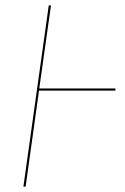

<svg xmlns="http://www.w3.org/2000/svg" viewBox="-20 -701 468 721"><path d="M413.6 -368.7 413.1 -360.8H126.5L76.2 0H67.9L163.1 -680.7H171.4L127.4 -368.7Z"/></svg>

Font: Fira Sans Compressed Eight
Style: Italic
Weight: 100
Width: 3
Italic angle: -8°
Designer: Carrois Corporate & Edenspiekermann AG
Foundry: Carrois Corporate GbR & Edenspiekermann AG
Version: Version 4.203;PS 004.203;hotconv 1.0.88;makeotf.lib2.5.64775